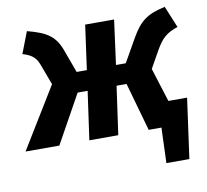

<svg xmlns="http://www.w3.org/2000/svg" viewBox="-99 -635 960 889"><g transform="rotate(-10 381.0 -191.0)"><path d="M622 -275 667 -355C696 -406 719 -428 773 -446L731 -548C644 -529 611 -502 570 -431L508 -322H462L490 -531H354L325 -322H277L239 -426C214 -498 176 -524 83 -548L44 -447C87 -434 105 -419 118 -385L155 -286L-20 0H139L265 -227H312L280 0H416L448 -227H495L559 0H619L613 166H721L760 -116H672Z"/></g></svg>

Font: Fira Sans
Style: Bold Italic
Weight: 700
Italic angle: -8°
Designer: bBox Type GmbH & Carrois Corporate GbR & Edenspiekermann AG
Foundry: bBox Type GmbH & Carrois Corporate GbR & Edenspiekermann AG
Version: Version 4.301;PS 004.301;hotconv 1.0.88;makeotf.lib2.5.64775